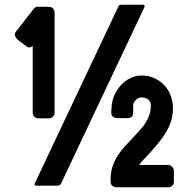

<svg xmlns="http://www.w3.org/2000/svg" viewBox="-20 -803 809 816"><path d="M89 -609 55 -634Q47 -642 44 -651Q41 -660 48 -669L123 -765Q127 -770 132.5 -773Q138 -776 146 -774H187Q199 -774 205.5 -766.5Q212 -759 212 -749V-324Q212 -315 205.5 -307.5Q199 -300 187 -300H144Q132 -300 125.5 -307.5Q119 -315 119 -324V-608Q113 -602 105 -601.5Q97 -601 89 -609ZM450 -31V-40Q450 -71 458.5 -96Q467 -121 480.5 -142Q494 -163 511 -181.5Q528 -200 545 -218Q559 -233 573 -248Q587 -263 597.5 -279.5Q608 -296 614.5 -314Q621 -332 621 -353Q621 -373 609 -381Q597 -389 582 -389Q568 -389 557 -378Q546 -367 546 -353V-325Q546 -301 522 -301H478Q468 -301 460 -307Q452 -313 453 -325L454 -346Q455 -372 465.5 -396.5Q476 -421 493 -440Q510 -459 533 -470.5Q556 -482 582 -482Q611 -482 635.5 -471Q660 -460 678 -441Q696 -422 705.5 -396.5Q715 -371 715 -343Q715 -312 706 -285.5Q697 -259 682.5 -236Q668 -213 650.5 -192Q633 -171 616 -152Q603 -138 591.5 -126Q580 -114 571 -102H695Q704 -102 711.5 -94Q719 -86 719 -77V-31Q719 -19 711.5 -13Q704 -7 695 -7H475Q466 -7 458 -13Q450 -19 450 -31ZM224 -14H135Q123 -14 128 -24L482 -773Q485 -783 497 -783H586Q597 -783 594 -773L240 -24Q235 -14 224 -14Z"/></svg>

Font: Kanalisirung
Style: Regular
Weight: 500
Designer: Peter Wiegel
Foundry: Peter Wiegel
Version: 1.000